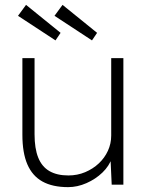

<svg xmlns="http://www.w3.org/2000/svg" viewBox="-20 -759 600 789"><path d="M72 -205V-520H122V-207Q122 -149 137 -111.5Q152 -74 183 -56Q214 -38 261 -38Q298 -38 330 -51.5Q362 -65 386 -87.5Q410 -110 423.5 -139.5Q437 -169 437 -202V-520H487V0H439L434 -110H440Q429 -77 401 -50Q373 -23 335.5 -6.5Q298 10 260 10Q196 10 154.5 -13Q113 -36 92.5 -83.5Q72 -131 72 -205ZM358 -593 204 -694 237 -739 379 -624ZM87 -739 229 -624 208 -593 54 -694Z"/></svg>

Font: Mach ExtraLight
Style: Regular
Weight: 250
Version: Version 1.002